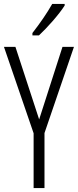

<svg xmlns="http://www.w3.org/2000/svg" viewBox="-20 -951 394 971"><path d="M307 -931H244C216 -882 185 -837 144 -784V-772H177C217 -809 278 -877 307 -923ZM178 -347 58 -714H0L150 -277V0H205V-278L354 -714H296Z"/></svg>

Font: Noto Sans UI Condensed Light
Style: Regular
Weight: 300
Width: 3
Designer: Monotype Design Team
Foundry: Monotype Imaging Inc.
Version: Version 1.901